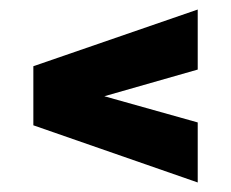

<svg xmlns="http://www.w3.org/2000/svg" viewBox="-20 -455 485 403"><path d="M395 -72 50 -192V-316L395 -435V-309L199 -253L395 -198Z"/></svg>

Font: Saira ExtraCondensed Black
Style: Regular
Weight: 900
Width: 2
Designer: Hector Gatti with collaboration of the Omnibus-Type team
Foundry: Omnibus-Type
Version: Version 1.101